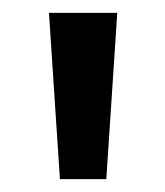

<svg xmlns="http://www.w3.org/2000/svg" viewBox="-20 -734 256 298"><path d="M162 -714H56L73 -456H145Z"/></svg>

Font: Noto Sans Gujarati ExtraCondensed Medium
Style: Regular
Weight: 500
Width: 2
Designer: Jelle Bosma - Monotype Design Team, Universal Thirst
Foundry: Monotype Imaging Inc.
Version: Version 2.106